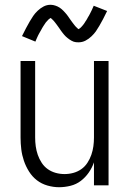

<svg xmlns="http://www.w3.org/2000/svg" viewBox="-20 -775 540 803"><path d="M227 8Q203 8 178.5 1Q154 -6 134.5 -21Q115 -36 101.5 -57.5Q88 -79 80 -102.5Q72 -126 69 -150.5Q66 -175 66 -200V-520H127V-200Q127 -181 129.5 -163Q132 -145 138 -127.5Q144 -110 154.5 -94Q165 -78 180 -67.5Q195 -57 213 -52Q231 -47 250 -47Q269 -47 287 -52Q305 -57 320 -67.5Q335 -78 345.5 -94Q356 -110 362 -127.5Q368 -145 370.5 -163Q373 -181 373 -200V-520H434V0H373V-96Q365 -73 351 -53Q337 -33 318 -18.5Q299 -4 275 2Q251 8 227 8ZM308 -598Q303 -598 298 -598.5Q293 -599 288.5 -600.5Q284 -602 279.5 -604.5Q275 -607 270.5 -610Q266 -613 262.5 -616Q259 -619 255 -622.5Q251 -626 248 -630Q245 -634 241.5 -638Q238 -642 235.5 -646Q233 -650 230 -654Q227 -658 224 -662.5Q221 -667 217.5 -671.5Q214 -676 211 -680Q208 -684 205 -687.5Q202 -691 197.5 -695Q193 -699 192 -700Q191 -699 187.5 -697Q184 -695 181.5 -692Q179 -689 176 -686Q173 -683 171.5 -681Q170 -679 168.5 -676.5Q167 -674 165.5 -672Q164 -670 162.5 -667.5Q161 -665 159 -662Q157 -659 155.5 -656Q154 -653 152 -649.5Q150 -646 148 -642.5Q146 -639 144 -635.5Q142 -632 140 -628Q138 -624 136 -619.5Q134 -615 132 -610.5Q130 -606 128 -601L72 -624Q81 -642 89 -657.5Q97 -673 104.5 -685.5Q112 -698 119 -708.5Q126 -719 137.5 -730Q149 -741 162.5 -748Q176 -755 192 -755Q197 -755 202 -754Q207 -753 211.5 -751.5Q216 -750 220.5 -748Q225 -746 229.5 -743Q234 -740 237.5 -737Q241 -734 245 -730Q249 -726 252 -722.5Q255 -719 258.5 -715Q262 -711 264.5 -707Q267 -703 270 -699Q273 -695 276 -690.5Q279 -686 282.5 -681.5Q286 -677 289 -673Q292 -669 295 -665.5Q298 -662 302 -658.5Q306 -655 308 -653Q309 -653 312.5 -655.5Q316 -658 318.5 -660.5Q321 -663 324 -666.5Q327 -670 328.5 -672Q330 -674 331.5 -676Q333 -678 334.5 -680.5Q336 -683 337.5 -685.5Q339 -688 341 -690.5Q343 -693 344.5 -696.5Q346 -700 348 -703Q350 -706 352 -709.5Q354 -713 356 -717Q358 -721 360 -725Q362 -729 364 -733Q366 -737 368 -742Q370 -747 372 -751L428 -729Q419 -710 411 -695Q403 -680 395.5 -667Q388 -654 381 -644Q374 -634 362.5 -623Q351 -612 337.5 -605Q324 -598 308 -598Z"/></svg>

Font: Iosevka SS04 Light
Style: Regular
Weight: 300
Monospace: yes
Designer: Belleve Invis
Foundry: Belleve Invis
Version: Version 19.0.0; ttfautohint (v1.8.4)